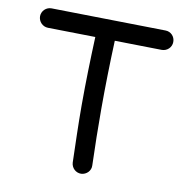

<svg xmlns="http://www.w3.org/2000/svg" viewBox="-81 -768 877 892"><g transform="rotate(10 357.0 -321.5)"><path d="M359.4 44.4C384.8 43 405.3 22.5 403.8 -2.9C400.9 -92.3 399.4 -181.2 399.4 -269C399.4 -376.5 401.9 -483.9 406.2 -591.3L628.4 -587.4C653.8 -587.4 674.8 -607.4 674.8 -632.8C675.3 -658.2 655.3 -679.2 629.9 -679.2L91.3 -688.5C65.9 -689 44.9 -668.9 44.4 -643.6C44.4 -618.2 64.5 -597.2 89.8 -596.7L314 -592.8C309.6 -485.4 306.6 -378.4 306.6 -269C306.6 -179.2 309.6 -89.8 312 0C313.5 25.4 334 44.9 359.4 44.4Z"/></g></svg>

Font: Mikhak Medium
Style: Regular
Weight: 500
Designer: Amin Abedi
Version: Version 3.2